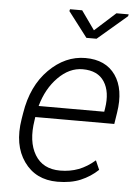

<svg xmlns="http://www.w3.org/2000/svg" viewBox="-54 -785 592 837"><g transform="rotate(5 242.5 -367.0)"><path d="M228.5 9.8Q133.3 9.8 82.3 -62.3Q31.2 -134.3 49.8 -248.5L54.2 -275.4Q73.2 -395.5 144.5 -466.8Q215.8 -538.1 304.2 -538.1Q393.1 -538.1 435.8 -477.1Q478.5 -416 461.9 -312.5L454.1 -262.7H108.4L106.4 -248.5Q91.3 -154.3 126 -96.9Q160.6 -39.6 236.3 -39.6Q279.8 -39.6 316.9 -53.7Q354 -67.9 388.2 -97.7L405.8 -57.6Q373 -26.4 330.3 -8.3Q287.6 9.8 228.5 9.8ZM296.4 -488.3Q238.3 -488.3 189.2 -438.7Q140.1 -389.2 118.7 -312H405.8L408.2 -326.7Q419.9 -399.9 391.1 -444.1Q362.3 -488.3 296.4 -488.3ZM330.1 -661.6 421.4 -744.1H475.1L473.1 -735.8L344.7 -626H300.3L216.3 -735.8L218.3 -744.1H271.5Z"/></g></svg>

Font: Franko
Style: Light Italic
Weight: 300
Designer: Google
Version: Version 1.200310; 2013